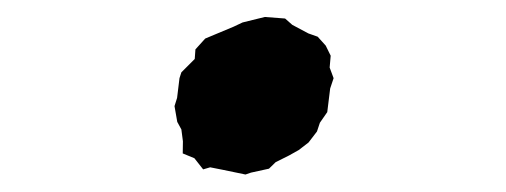

<svg xmlns="http://www.w3.org/2000/svg" viewBox="-20 -366 590 224"><path d="M240.4 -167.8 225.2 -170.8 217 -168.4 206.8 -181.4 193.2 -187 193.4 -201.2 191.6 -215 186.8 -223.8 183.6 -242.2 186.6 -251.8 189.4 -274.8 191.6 -281.6 207.2 -297.2 208 -308.4 219.4 -321 231.8 -326.2 252.4 -334.8 263 -339.8 279.2 -343.8 289 -346.2 312.6 -344.4 321 -337 339.8 -327 350.6 -323.2 360 -312.8 365.8 -301 364.6 -287.2 369.2 -274.8 365.2 -262.8 361.8 -235.2 353.2 -222.8 349.8 -212.6 340 -199.8 328.6 -191 317.2 -184.6 301.6 -176.8 293.8 -169.2 272.8 -164.6 266.4 -162.4Z"/></svg>

Font: Winky Rough
Style: Italic
Weight: 400
Italic angle: -8.97852°
Designer: Simon Atzbach
Foundry: typofactur
Version: Version 1.206